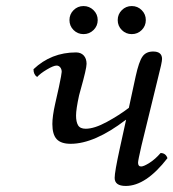

<svg xmlns="http://www.w3.org/2000/svg" viewBox="-20 -611 579 641"><path d="M379.9 -115.2 400.9 -210.9H399.9Q295.4 -130.9 215.8 -130.9Q183.6 -130.9 169.2 -146.5Q154.8 -162.1 154.8 -196.8Q154.8 -222.7 164.1 -264.2L176.8 -320.8Q186 -364.7 186 -371.1Q186 -379.9 181.2 -386Q176.3 -392.1 168.9 -392.1Q158.7 -392.1 136.5 -378.9Q114.3 -365.7 104 -354Q91.8 -361.8 91.8 -379.9Q150.9 -436 233.9 -436Q250 -436 259.5 -425.8Q269 -415.5 269 -397.9Q269 -381.8 249 -311L244.1 -293Q233.9 -246.6 233.9 -225.1Q233.9 -204.1 240.7 -192.6Q247.6 -181.2 266.1 -181.2Q294.9 -181.2 336.7 -203.9Q378.4 -226.6 410.2 -251L433.1 -356.9Q443.8 -405.3 455.6 -422.1Q467.3 -439 491.2 -439Q521 -439 521 -414.1Q521 -402.8 507.8 -352.1L452.1 -124Q440.9 -75.2 440.9 -67.9Q440.9 -55.2 451.2 -55.2Q460 -55.2 479.2 -67.4Q498.5 -79.6 516.1 -100.1Q533.2 -100.1 539.1 -83Q467.3 9.8 399.9 9.8Q362.8 9.8 362.8 -17.1Q362.8 -37.1 379.9 -115.2ZM386.7 -510.7Q373 -524.4 373 -543.9Q373 -563.5 386.7 -577.1Q400.4 -590.8 419.9 -590.8Q439.5 -590.8 453.1 -577.1Q466.8 -563.5 466.8 -543.9Q466.8 -524.4 453.1 -510.7Q439.5 -497.1 419.9 -497.1Q400.4 -497.1 386.7 -510.7ZM225.6 -510.7Q211.9 -524.4 211.9 -543.9Q211.9 -563.5 225.6 -577.1Q239.3 -590.8 258.8 -590.8Q278.3 -590.8 292.2 -577.1Q306.2 -563.5 306.2 -543.9Q306.2 -524.4 292.2 -510.7Q278.3 -497.1 258.8 -497.1Q239.3 -497.1 225.6 -510.7Z"/></svg>

Font: Common Serif
Style: Italic
Weight: 400
Italic angle: -12°
Designer: Philipp H. Poll, Khaled Hosny
Foundry: Stefan Peev, Context Ltd.
Version: Version 1.026